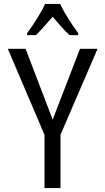

<svg xmlns="http://www.w3.org/2000/svg" viewBox="-20 -964 540 984"><path d="M119 -794V-784H164C188 -807 219 -843 250 -878C280 -843 308 -810 336 -784H381V-794C348 -838 309 -899 288 -944H211C192 -901 155 -843 119 -794ZM208 0H290V-273L480 -714H390L250 -351L111 -714H20L208 -273Z"/></svg>

Font: Noto Sans Mono ExtraCondensed
Style: Regular
Weight: 400
Width: 2
Designer: Monotype Design Team
Foundry: Monotype Imaging Inc.
Version: Version 2.014